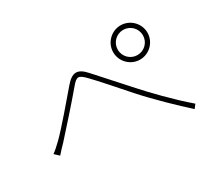

<svg xmlns="http://www.w3.org/2000/svg" viewBox="-117 -926 1234 1098"><g transform="rotate(-30 500.0 -377.5)"><path d="M681 -578C681 -624 718 -661 764 -661C810 -661 847 -624 847 -578C847 -532 810 -495 764 -495C718 -495 681 -532 681 -578ZM651 -578C651 -516 702 -465 764 -465C826 -465 877 -516 877 -578C877 -640 826 -691 764 -691C702 -691 651 -640 651 -578ZM64 -245 93 -218C106 -233 127 -256 146 -275C195 -329 306 -453 361 -519C400 -566 412 -564 454 -521C501 -473 566 -397 640 -314C712 -233 820 -129 892 -64L911 -89C814 -172 712 -279 662 -335C594 -410 521 -492 473 -545C424 -600 387 -596 340 -541C283 -474 176 -348 125 -298C102 -276 84 -259 64 -245Z"/></g></svg>

Font: Noto Sans CJK Thin
Style: Regular
Weight: 100
Designer: Ryoko NISHIZUKA (kana & ideographs); Paul D. Hunt (Latin, Greek & Cyrillic); Wenlong ZHANG (bopomofo); Sandoll Communica
Foundry: Adobe Systems Incorporated
Version: Version 1.000;PS 1;hotconv 1.0.78;makeotf.lib2.5.61930